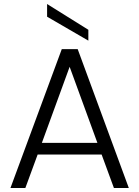

<svg xmlns="http://www.w3.org/2000/svg" viewBox="-20 -934 692 954"><path d="M546 0C546 0 620 0 620 0C620 0 366 -690 366 -690C366 -690 287 -690 287 -690C287 -690 32 0 32 0C32 0 106 0 106 0C106 0 167 -166 167 -166C167 -166 485 -166 485 -166C485 -166 546 0 546 0ZM188 -224C188 -224 326 -602 326 -602C326 -602 464 -224 464 -224C464 -224 188 -224 188 -224ZM214 -914C214 -914 214 -851 214 -851C214 -851 419 -732 419 -732C419 -732 419 -786 419 -786C419 -786 214 -914 214 -914Z"/></svg>

Font: wox.body
Style: Regular
Weight: 500
Designer: Ninad Kale (Devanagari), Jonny Pinhorn (Latin)
Foundry: Indian Type Foundry
Version: ""